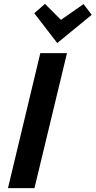

<svg xmlns="http://www.w3.org/2000/svg" viewBox="-20 -966 491 986"><path d="M21 0 187 -693H324L157 0ZM274 -745 156 -898 211 -946 293 -864 409 -945 451 -890Z"/></svg>

Font: Ubuntu Sans
Style: Bold Italic
Weight: 700
Italic angle: -13.5°
Designer: Dalton Maag Ltd
Foundry: Dalton Maag Ltd
Version: Version 1.006